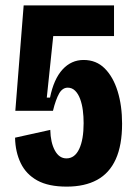

<svg xmlns="http://www.w3.org/2000/svg" viewBox="-20 -680 506 714"><path d="M228 14Q160 14 118.5 -9Q77 -32 57 -73.5Q37 -115 36 -168L167 -197Q168 -150 184 -120.5Q200 -91 227 -91Q258 -91 274.5 -126Q291 -161 291 -222Q291 -247 288 -270Q285 -293 278 -312Q271 -331 259.5 -342.5Q248 -354 232 -354Q222 -354 214 -348.5Q206 -343 200 -332.5Q194 -322 188 -305.5Q182 -289 177 -268H37L68 -660H404V-546H178L154 -317H166Q180 -386 212.5 -421.5Q245 -457 291 -457Q338 -457 369.5 -425.5Q401 -394 417.5 -340.5Q434 -287 434 -220Q434 -140 410.5 -88Q387 -36 341 -11Q295 14 228 14Z"/></svg>

Font: Bricolage Grotesque Condensed
Style: Bold
Weight: 700
Width: 3
Designer: Mathieu Triay
Foundry: Atelier Triay
Version: Version 1.001;gftools[0.9.33.dev8+g029e19f]